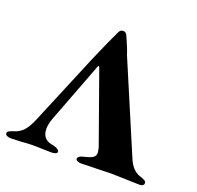

<svg xmlns="http://www.w3.org/2000/svg" viewBox="-124 -794 950 927"><g transform="rotate(20 350.5 -330.5)"><path d="M0 0ZM378 -651Q404 -594 413 -564L610 -100Q621 -74 638 -56.5Q655 -39 682 -32Q695 -27 700.5 -23Q706 -19 706 -10Q706 -4 700 0Q694 4 685 4Q664 4 612 2Q558 0 539 0Q519 0 461 2Q403 4 383 4Q373 4 364.5 0Q356 -4 356 -10Q356 -18 365 -23.5Q374 -29 385 -31Q416 -38 429 -46.5Q442 -55 442 -71Q442 -79 437 -99L308 -461Q304 -468 303 -468Q301 -468 298 -460L181 -153Q169 -121 169 -96Q169 -39 229 -32Q241 -29 250.5 -23.5Q260 -18 260 -10Q260 -4 251.5 -0.5Q243 3 231 3L182 2Q169 1 135 1Q107 1 80 4Q44 6 25 6Q12 6 3.5 2Q-5 -2 -5 -10Q-5 -17 0.5 -20.5Q6 -24 13 -26.5Q20 -29 22 -30Q53 -38 73 -60Q93 -82 111 -127L263 -491Q310 -600 335 -651Q339 -660 344 -663.5Q349 -667 358 -667Q371 -667 378 -651Z"/></g></svg>

Font: EB Garamond
Style: Bold
Weight: 700
Designer: Georg Duffner and Octavio Pardo
Foundry: Georg Duffner
Version: Version 1.000; ttfautohint (v1.6)